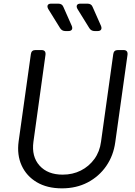

<svg xmlns="http://www.w3.org/2000/svg" viewBox="-20 -1019 740 1051"><path d="M319 12Q238 12 181.5 -21.5Q125 -55 98.5 -113Q72 -171 82 -245L149 -723Q152 -745 174 -745H207Q232 -745 229 -719L163 -243Q152 -162 196.5 -112.5Q241 -63 323 -63Q378 -63 422.5 -85.5Q467 -108 496.5 -148.5Q526 -189 533 -243L600 -723Q603 -745 625 -745H656Q681 -745 678 -719L611 -241Q601 -167 561.5 -110Q522 -53 460 -20.5Q398 12 319 12ZM498 -849Q479 -849 469 -865L404 -970Q397 -983 401.5 -991Q406 -999 420 -999H459Q480 -999 487 -981L533 -877Q538 -864 533 -856.5Q528 -849 514 -849ZM338 -849Q319 -849 309 -865L244 -970Q237 -983 241.5 -991Q246 -999 260 -999H299Q320 -999 327 -981L373 -877Q378 -864 373 -856.5Q368 -849 354 -849Z"/></svg>

Font: Pitagon Sans Text
Style: Italic
Weight: 400
Italic angle: -8°
Designer: Travis Tran
Foundry: Pitagon
Version: Version 1.001; ttfautohint (v1.8.4.7-5d5b);gftools[0.9.26]